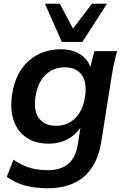

<svg xmlns="http://www.w3.org/2000/svg" viewBox="-20 -777 662 1021"><path d="M234 224Q165 224 111 209Q57 194 16 163L52 72Q78 91 106.5 103.5Q135 116 167 122Q199 128 233 128Q305 128 344 93.5Q383 59 393 -5L412 -126H423Q401 -75 352 -44Q303 -13 238 -13Q170 -13 121.5 -45Q73 -77 52.5 -137Q32 -197 45 -279Q64 -394 134 -454.5Q204 -515 304 -515Q368 -515 412 -484.5Q456 -454 464 -402L457 -408L482 -505H603Q594 -474 587 -442Q580 -410 575 -379L518 -20Q499 99 427.5 161.5Q356 224 234 224ZM278 -108Q339 -108 380 -148.5Q421 -189 432 -262Q444 -339 414.5 -379Q385 -419 324 -419Q263 -419 222 -379Q181 -339 169 -265Q157 -189 187 -148.5Q217 -108 278 -108ZM309 -554 219 -757H298L368 -625L469 -757H549L418 -554Z"/></svg>

Font: Mulish ExtraLight
Style: Bold Italic
Weight: 700
Italic angle: -9°
Version: Version 3.603